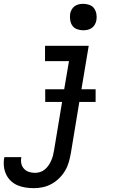

<svg xmlns="http://www.w3.org/2000/svg" viewBox="-75 -759 595 1002"><path d="M102 223Q79 223 57 219.5Q35 216 15.5 207.5Q-4 199 -19 184.5Q-34 170 -43 151Q-52 132 -54.5 109.5Q-57 87 -53 65L-52 61H37L36 63Q33 80 36.5 95.5Q40 111 51 122.5Q62 134 77 138.5Q92 143 108 143Q122 143 135.5 138.5Q149 134 160 124.5Q171 115 179 103Q187 91 192.5 78.5Q198 66 201.5 52.5Q205 39 207 26L249 -227H161V-293H260L285 -440H160V-520H388L350 -293H424V-227H339L295 39Q291 62 284.5 85.5Q278 109 265.5 130.5Q253 152 234.5 170.5Q216 189 194 201Q172 213 148.5 218Q125 223 102 223ZM359 -601Q343 -601 327.5 -606.5Q312 -612 303 -624.5Q294 -637 291.5 -653.5Q289 -670 291 -687Q293 -698 299 -709Q305 -720 315 -727Q325 -734 336.5 -736.5Q348 -739 360 -739Q376 -739 391.5 -733.5Q407 -728 416 -715.5Q425 -703 428 -686.5Q431 -670 428 -653Q426 -642 420 -631Q414 -620 404 -613Q394 -606 382.5 -603.5Q371 -601 359 -601Z"/></svg>

Font: Iosevka Term Curly Medium
Style: Italic
Weight: 500
Italic angle: -9°
Designer: Belleve Invis
Foundry: Belleve Invis
Version: Version 32.3.0